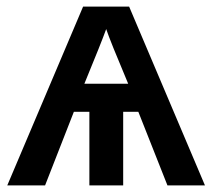

<svg xmlns="http://www.w3.org/2000/svg" viewBox="-20 -560 642 580"><path d="M234.9 -307.1H367.2Q312.5 -437 300.8 -472.2Q286.6 -432.6 234.9 -307.1ZM352.1 -222.2V0H250V-222.2H203.1L116.2 0H2L231 -540H370.1L599.1 0H485.8L397.9 -222.2Z"/></svg>

Font: OpenSans-Semibold
Style: Regular
Weight: 600
Foundry: Ascender Corporation
Version: Version 1.10